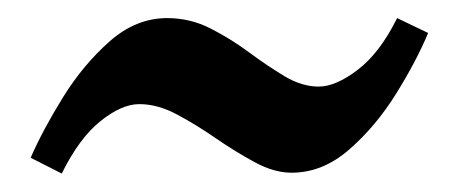

<svg xmlns="http://www.w3.org/2000/svg" viewBox="-20 -398 497 208"><path d="M443.8 -362.3Q431.2 -332 409.2 -296.6Q387.2 -261.2 358.4 -236.1Q329.6 -210.9 295.9 -210.9Q276.9 -210.9 256.1 -222.2Q235.4 -233.4 214.1 -248Q192.9 -262.7 171.9 -273.9Q150.9 -285.2 130.9 -285.2Q111.8 -285.2 88.9 -266.8Q65.9 -248.5 46.9 -210L13.2 -227.1Q26.4 -257.3 48.3 -292.7Q70.3 -328.1 98.9 -353.3Q127.4 -378.4 161.1 -378.4Q186 -378.4 208 -367.2Q230 -356 249.8 -341.3Q269.5 -326.7 288.3 -315.4Q307.1 -304.2 325.2 -304.2Q343.8 -304.2 367.7 -322.5Q391.6 -340.8 410.2 -378.4Z"/></svg>

Font: Namdhinggo ExtraBold
Style: Regular
Weight: 800
Designer: Victor Gaultney
Foundry: SIL International
Version: Version 3.001